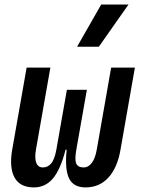

<svg xmlns="http://www.w3.org/2000/svg" viewBox="-20 -815 626 845"><path d="M356.4 9.8Q303.7 9.8 284.2 -29.5Q264.6 -68.8 273.4 -156.2H268.6Q246.1 -68.8 212.9 -29.5Q179.7 9.8 128.9 9.8Q68.4 9.8 44.2 -33.4Q20 -76.7 33.7 -156.2L97.2 -517.6H201.7L138.2 -156.2Q131.8 -119.1 139.6 -98.6Q147.5 -78.1 168.9 -78.1Q190.4 -78.1 205.3 -95.7Q220.2 -113.3 228 -156.2L274.4 -419.9H362.3L315.9 -156.2Q308.1 -112.8 315.4 -95.5Q322.8 -78.1 347.7 -78.1Q369.6 -78.1 384.5 -98.6Q399.4 -119.1 405.8 -156.2L469.2 -517.6H573.7L510.3 -156.2Q496.6 -76.7 457 -33.4Q417.5 9.8 356.4 9.8ZM319.3 -609.4 425.3 -794.9H545.4L415 -609.4Z"/></svg>

Font: Cascadia Mono PL
Style: Italic
Weight: 400
Italic angle: -10°
Monospace: yes
Designer: Aaron Bell
Foundry: Saja Typeworks
Version: Version 2404.023; ttfautohint (v1.8.4)